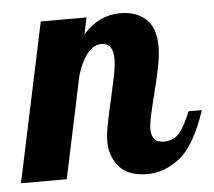

<svg xmlns="http://www.w3.org/2000/svg" viewBox="-81 -550 671 602"><g transform="rotate(-5 254.5 -249.0)"><path d="M243 -107Q243 -128 248 -154.5Q253 -181 258.5 -206Q264 -231 266 -238Q274 -273 281 -307Q288 -341 288 -362Q288 -413 252 -413Q226 -413 206 -387.5Q186 -362 174 -321L106 0H-38L68 -500H212L201 -448Q251 -504 318 -504Q369 -504 399 -476Q429 -448 429 -391Q429 -362 422 -326.5Q415 -291 402 -240Q394 -209 387.5 -179.5Q381 -150 381 -133Q381 -113 390 -102Q399 -91 421 -91Q451 -91 469 -112.5Q487 -134 505 -179H547Q510 -69 461.5 -31.5Q413 6 361 6Q300 6 271.5 -26.5Q243 -59 243 -107Z"/></g></svg>

Font: Lobster
Style: Regular
Weight: 400
Designer: Impallari Type
Foundry: Impallari Type
Version: Version 2.100